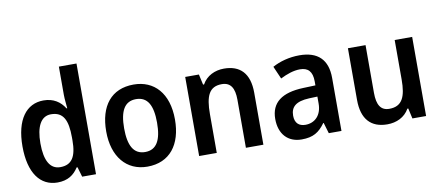

<svg xmlns="http://www.w3.org/2000/svg" viewBox="-68 -1024 2978 1298"><g transform="rotate(-10 1420.5 -375.0)"><path d="M237 10C308 10 351 -21 381 -68H387L407 0H502V-760H381V-566C381 -537 386 -499 388 -473H383C353 -521 307 -553 238 -553C120 -553 45 -454 45 -271C45 -88 119 10 237 10ZM273 -89C204 -89 168 -151 168 -270C168 -386 203 -452 272 -452C357 -452 385 -391 385 -274V-253C385 -142 353 -89 273 -89Z M1092 -272C1092 -453 997 -553 857 -553C704 -553 620 -448 620 -272C620 -99 711 10 854 10C1008 10 1092 -100 1092 -272ZM743 -272C743 -391 777 -453 856 -453C935 -453 969 -391 969 -272C969 -153 935 -90 856 -90C777 -90 743 -154 743 -272Z M1477 -553C1415 -553 1357 -526 1327 -471H1320L1304 -543H1210V0H1331V-266C1331 -391 1358 -452 1445 -452C1505 -452 1531 -410 1531 -330V0H1651V-357C1651 -491 1587 -553 1477 -553Z M1995 -553C1925 -553 1860 -535 1809 -507L1847 -420C1893 -443 1938 -459 1983 -459C2037 -459 2067 -430 2067 -361V-334L1984 -331C1835 -326 1760 -269 1760 -157C1760 -53 1819 10 1913 10C1992 10 2033 -16 2075 -74H2078L2100 0H2187V-364C2187 -490 2121 -553 1995 -553ZM2010 -255 2067 -257V-209C2067 -128 2019 -83 1955 -83C1912 -83 1883 -106 1883 -158C1883 -217 1917 -251 2010 -255Z M2768 -543H2648V-272C2648 -154 2621 -91 2532 -91C2474 -91 2448 -132 2448 -215V-543H2327V-188C2327 -56 2389 10 2501 10C2564 10 2621 -16 2652 -71H2658L2674 0H2768Z"/></g></svg>

Font: Noto Sans Myanmar SemiCondensed SemiBold
Style: Regular
Weight: 600
Width: 4
Designer: Monotype Design Team
Foundry: Monotype Imaging Inc.
Version: Version 2.107